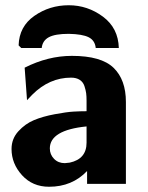

<svg xmlns="http://www.w3.org/2000/svg" viewBox="-20 -701 565 732"><path d="M51 -528Q53 -600 111 -640.5Q169 -681 242 -681Q314 -681 372.5 -637.5Q431 -594 433 -518H345Q342 -547 318 -559Q294 -571 242 -572Q190 -572 166 -559Q142 -546 139 -518H61ZM24 -133Q24 -172 50 -200.5Q76 -229 109.5 -243Q143 -257 188.5 -265.5Q234 -274 260 -275.5Q286 -277 310 -277V-317Q310 -334 308.5 -345.5Q307 -357 302 -372.5Q297 -388 284 -396.5Q271 -405 251 -405Q168 -405 103 -340L83 -319L74 -443Q163 -488 254 -488Q366 -488 413 -442.5Q460 -397 460 -312V0H312V-49Q255 11 167 11Q104 11 64 -33Q24 -77 24 -133ZM170 -135Q170 -112 186 -95.5Q202 -79 227 -79Q232 -79 246 -81Q310 -95 310 -157V-219Q170 -205 170 -135Z"/></svg>

Font: Coval
Style: Black
Weight: 1000
Foundry: Context Ltd
Version: Version 001.000